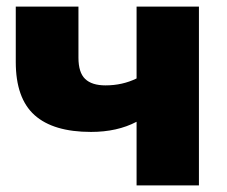

<svg xmlns="http://www.w3.org/2000/svg" viewBox="-20 -562 687 582"><path d="M255.9 -162.1Q141.6 -162.1 84.7 -213.1Q27.8 -264.2 27.8 -374V-542H217.8V-387.2Q217.8 -342.3 238 -322.8Q258.3 -303.2 299.8 -303.2Q351.1 -303.2 394 -324.2V-542H583V0H394V-192.9Q335.4 -162.1 255.9 -162.1Z"/></svg>

Font: Montserrat ExtraBold
Style: Regular
Weight: 800
Designer: Julieta Ulanovsky
Foundry: Julieta Ulanovsky
Version: Version 9.000